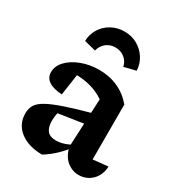

<svg xmlns="http://www.w3.org/2000/svg" viewBox="-177 -841 886 963"><g transform="rotate(30 265.5 -360.0)"><path d="M421 8Q385 8 354 -16.5Q323 -41 311 -92L324 -374Q254 -422 154 -422Q138 -422 122 -420Q106 -418 92 -415L169 -452L147 -300Q96 -303 70 -321Q44 -339 44 -370Q44 -406 72 -435.5Q100 -465 147 -483Q194 -501 250 -501Q309 -501 358.5 -478.5Q408 -456 444 -413V-95L531 -104Q530 -71 515 -45.5Q500 -20 475.5 -6Q451 8 421 8ZM212 11Q131 10 83.5 -27.5Q36 -65 36 -127Q36 -154 48 -175Q60 -196 93 -214.5Q126 -233 186.5 -253.5Q247 -274 343 -300V-233L138 -202L179 -220Q174 -205 172 -190Q170 -175 170 -161Q170 -123 186 -104Q202 -85 236 -85Q259 -85 283.5 -93Q308 -101 335 -118V-105Q309 -70 279.5 -41.5Q250 -13 212 11ZM263 -731Q305 -731 338 -712Q371 -693 391 -661.5Q411 -630 413 -591L345 -574Q339 -603 316.5 -621Q294 -639 263 -639Q232 -639 210 -621Q188 -603 181 -574L114 -591Q115 -630 135 -662Q155 -694 188.5 -712.5Q222 -731 263 -731Z"/></g></svg>

Font: Piazzolla 24pt
Style: Bold
Weight: 700
Designer: Juan Pablo del Peral
Foundry: Huerta Tipografica
Version: Version 2.005